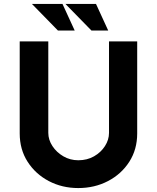

<svg xmlns="http://www.w3.org/2000/svg" viewBox="-20 -946 796 974"><path d="M225 -272Q225 -237 246 -205Q267 -173 301.5 -153Q336 -133 377 -133Q422 -133 457 -153Q492 -173 512.5 -205Q533 -237 533 -272V-736H676V-269Q676 -188 636 -125.5Q596 -63 528 -27.5Q460 8 377 8Q295 8 227.5 -27.5Q160 -63 120 -125.5Q80 -188 80 -269V-736H225ZM142 -926H297L359 -791H274ZM312 -926H467L529 -791H444Z"/></svg>

Font: Josefin Sans Thin
Style: Bold
Weight: 700
Version: Version 2.000